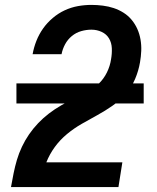

<svg xmlns="http://www.w3.org/2000/svg" viewBox="-20 -763 640 783"><path d="M25 0V-1Q30 -29 35.5 -56.5Q41 -84 49 -111Q57 -138 69.5 -164.5Q82 -191 98.5 -215Q115 -239 135.5 -260.5Q156 -282 179.5 -300Q203 -318 229 -333Q255 -348 281.5 -360Q308 -372 334 -386Q360 -400 381.5 -420.5Q403 -441 416 -467.5Q429 -494 433 -522Q437 -544 436 -566.5Q435 -589 424.5 -606.5Q414 -624 394.5 -633Q375 -642 353 -642Q332 -642 311 -636Q290 -630 273 -616Q256 -602 245.5 -582.5Q235 -563 231 -542H113Q118 -570 128.5 -596.5Q139 -623 155.5 -646.5Q172 -670 195 -689.5Q218 -709 244 -721Q270 -733 297.5 -738Q325 -743 353 -743Q376 -743 399.5 -740Q423 -737 444 -730Q465 -723 484 -711Q503 -699 517 -682Q531 -665 540 -645Q549 -625 553 -602Q557 -579 556 -555.5Q555 -532 551 -509Q545 -474 531 -441Q517 -408 493 -380.5Q469 -353 439 -332Q409 -311 377 -293.5Q345 -276 313.5 -258Q282 -240 253.5 -216.5Q225 -193 203.5 -163.5Q182 -134 169 -101H479L463 0ZM47 -341V-423H566V-341Z"/></svg>

Font: Zed Sans Extended
Style: Bold Italic
Weight: 700
Width: 7
Italic angle: -9°
Designer: Belleve Invis
Foundry: Belleve Invis
Version: Version 1.0.0; ttfautohint (v1.8.4)